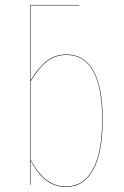

<svg xmlns="http://www.w3.org/2000/svg" viewBox="-20 -747 500 776"><path d="M249 -526.9Q320.8 -526.9 357.9 -460.4Q395 -394 395 -264.2Q395 -132.3 357.2 -61.8Q319.3 8.8 246.1 8.8Q158.7 8.8 104 -98.1V0H102.1V-727.1H300.8V-725.1H104V-421.9Q132.8 -471.7 167.2 -499.3Q201.7 -526.9 249 -526.9ZM246.1 6.8Q318.4 6.8 355.7 -63.2Q393.1 -133.3 393.1 -264.2Q393.1 -393.1 356.7 -459Q320.3 -524.9 249 -524.9Q202.6 -524.9 168.7 -497.8Q134.8 -470.7 104 -418.5V-101.1Q160.2 6.8 246.1 6.8Z"/></svg>

Font: Fira Sans Compressed Two
Style: Regular
Weight: 100
Width: 1
Designer: Carrois Corporate & Edenspiekermann AG
Foundry: Carrois Corporate GbR & Edenspiekermann AG
Version: Version 4.203;PS 004.203;hotconv 1.0.88;makeotf.lib2.5.64775